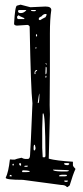

<svg xmlns="http://www.w3.org/2000/svg" viewBox="-20 -753 349 806"><path d="M51.8 -729.5 66.4 -733.4 107.4 -722.7 170.9 -725.6Q195.3 -725.6 195.3 -710.9Q189.5 -673.8 189.5 -612.3V-459L188.5 -311.5L189.5 -272.5L184.6 -86.9Q217.8 -78.1 285.2 -74.2L286.1 -73.2V-59.6Q286.1 -54.7 296.9 -43.9Q286.1 -20.5 272.5 25.4L263.7 32.2H260.7Q254.9 23.4 236.3 23.4L76.2 2Q3.9 2 3.9 -6.8Q15.6 -30.3 21.5 -83H22.5V-84L32.2 -83H42Q46.9 -85.9 70.3 -90.8Q80.1 -85.9 85 -85.9H96.7Q106.4 -85.9 106.4 -105.5Q108.4 -128.9 116.2 -319.3Q109.4 -377.9 104.5 -641.6Q100.6 -648.4 94.7 -648.4L50.8 -645.5Q39.1 -646.5 39.1 -653.3Q43 -729.5 51.8 -729.5ZM61.5 -710.9 55.7 -709V-707Q55.7 -698.2 65.4 -698.2H68.4Q79.1 -698.2 89.8 -709V-710.9ZM111.3 -710.9 109.4 -708 117.2 -706.1H127L130.9 -709V-710.9ZM142.6 -672.9V-671.9L145.5 -668.9H149.4Q158.2 -674.8 170.9 -680.7Q175.8 -688.5 175.8 -692.4L173.8 -694.3H170.9Q162.1 -694.3 153.3 -683.6Q142.6 -680.7 142.6 -672.9ZM56.6 -688.5 51.8 -683.6V-676.8L55.7 -672.9H75.2H82V-676.8L64.5 -684.6L58.6 -688.5ZM132.8 -609.4 130.9 -606.4V-602.5L132.8 -599.6H134.8L135.7 -602.5V-606.4L134.8 -609.4ZM130.9 -554.7 127.9 -551.8V-549.8H132.8V-554.7ZM173.8 -487.3H170.9V-486.3L174.8 -481.4H175.8V-484.4ZM175.8 -469.7 171.9 -472.7 170.9 -453.1V-441.4H171.9Q175.8 -441.4 175.8 -455.1ZM125 -447.3V-443.4L127 -441.4L128.9 -443.4V-448.2L127.9 -450.2Q127.9 -451.2 135.7 -456.1V-459H131.8Q125 -455.1 125 -447.3ZM174.8 -434.6H170.9V-426.8H171.9L174.8 -428.7ZM138.7 -323.2V-320.3H140.6Q145.5 -320.3 145.5 -360.4Q143.6 -360.4 138.7 -323.2ZM161.1 -277.3 159.2 -275.4 157.2 -213.9V-131.8L159.2 -93.8L160.2 -92.8H167Q170.9 -92.8 170.9 -101.6Q169.9 -277.3 161.1 -277.3ZM121.1 -131.8V-127.9Q121.1 -121.1 125 -121.1L128.9 -127V-133.8Q127 -145.5 125 -145.5Q121.1 -145.5 121.1 -131.8ZM62.5 -68.4 60.5 -65.4Q60.5 -57.6 67.4 -57.6H68.4V-65.4L65.4 -68.4ZM254.9 -68.4 249 -67.4V-65.4Q250 -59.6 265.6 -59.6L270.5 -63.5V-67.4L264.6 -68.4ZM34.2 -65.4 32.2 -62.5V-59.6L36.1 -57.6L38.1 -61.5L37.1 -65.4ZM82 -54.7V-53.7L86.9 -52.7H92.8L96.7 -54.7V-57.6H89.8H88.9Q82 -57.6 82 -54.7ZM258.8 -39.1 203.1 -41V-40Q203.1 -34.2 236.3 -33.2H261.7L268.6 -35.2V-38.1ZM75.2 -38.1 72.3 -33.2 74.2 -30.3H88.9Q104.5 -30.3 104.5 -33.2V-35.2Q93.8 -38.1 77.1 -38.1ZM227.5 -13.7 231.4 -12.7H251Q259.8 -12.7 260.7 -15.6V-18.6L254.9 -19.5H240.2Q227.5 -18.6 227.5 -13.7ZM22.5 -18.6 19.5 -13.7 22.5 -12.7H27.3L30.3 -13.7L26.4 -18.6ZM255.9 4.9H250V8.8L255.9 10.7H258.8L264.6 8.8V4.9H258.8Z"/></svg>

Font: Love Ya Like A Sister
Style: Regular
Weight: 400
Designer: Kimberly Geswein
Foundry: Kimberly Geswein
Version: Version 1.002 2007